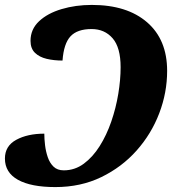

<svg xmlns="http://www.w3.org/2000/svg" viewBox="-20 -750 724 780"><path d="M205 10Q106 10 53 -19.5Q0 -49 0 -106Q0 -157 46 -182Q92 -207 160 -207Q160 -186 163 -160.5Q166 -135 174 -111.5Q182 -88 197.5 -73Q213 -58 239 -58Q284 -58 320.5 -85Q357 -112 385 -156.5Q413 -201 432 -256Q451 -311 460.5 -368.5Q470 -426 470 -477Q470 -557 437.5 -594.5Q405 -632 352 -632Q294 -632 266.5 -602.5Q239 -573 234 -504Q199 -504 169.5 -511Q140 -518 122 -535.5Q104 -553 104 -584Q104 -631 138.5 -663.5Q173 -696 230 -713Q287 -730 353 -730Q496 -730 577.5 -659.5Q659 -589 659 -462Q659 -374 627 -290Q595 -206 535 -138.5Q475 -71 391.5 -30.5Q308 10 205 10Z"/></svg>

Font: Noto Serif ExtraBold
Style: Italic
Weight: 800
Italic angle: -12°
Designer: Monotype Design Team
Foundry: Monotype Imaging Inc.
Version: Version 2.013